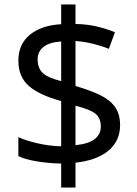

<svg xmlns="http://www.w3.org/2000/svg" viewBox="-20 -779 612 857"><path d="M253 -49Q198 -50 146 -58.5Q94 -67 62 -82V-167Q96 -151 149 -139Q202 -127 253 -126V-328Q154 -355 108 -396Q62 -437 62 -508Q62 -582 113.5 -624Q165 -666 253 -671V-759H317V-672Q370 -671 413.5 -660.5Q457 -650 493 -635L466 -561Q434 -574 395.5 -583.5Q357 -593 317 -596V-395Q383 -376 427 -354.5Q471 -333 493.5 -301.5Q516 -270 516 -220Q516 -150 464 -106.5Q412 -63 317 -53V58H253ZM253 -594Q199 -590 173.5 -569Q148 -548 148 -515Q148 -475 170.5 -453.5Q193 -432 253 -417ZM317 -131Q376 -137 403 -158.5Q430 -180 430 -214Q430 -252 406 -271.5Q382 -291 317 -307Z"/></svg>

Font: Noto Sans Lao
Style: Regular
Weight: 400
Designer: Monotype Design Team
Foundry: Monotype Imaging Inc.
Version: Version 2.003; ttfautohint (v1.8.4.7-5d5b)